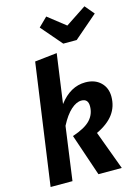

<svg xmlns="http://www.w3.org/2000/svg" viewBox="-142 -1059 824 1136"><g transform="rotate(-15 270.0 -490.5)"><path d="M220 -455Q288 -545 380 -545Q438 -545 473 -511.5Q508 -478 508 -424Q508 -363 474 -317Q440 -271 370 -238L458 0H315L228 -257Q306 -283 338.5 -318Q371 -353 371 -402Q371 -447 330 -447Q299 -447 265.5 -417Q232 -387 201 -327L156 0H22L126 -741L262 -756ZM540 -924 396 -800H314L204 -928L258 -981L365 -897L492 -981Z"/></g></svg>

Font: Fira Sans Condensed SemiBold
Style: Italic
Weight: 600
Width: 3
Italic angle: -8°
Designer: bBox Type GmbH & Carrois Corporate GbR & Edenspiekermann AG
Foundry: bBox Type GmbH & Carrois Corporate GbR & Edenspiekermann AG
Version: Version 4.301